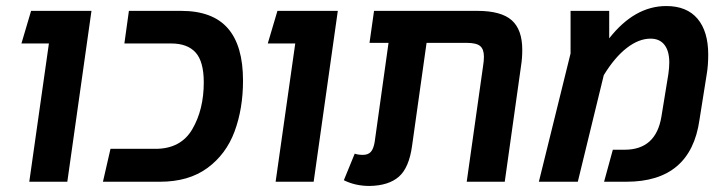

<svg xmlns="http://www.w3.org/2000/svg" viewBox="-20 -602 2398 636"><path d="M142 -458H51L83 -566H283L203 0H77Z M346 -109H495Q579 -109 617 -174Q655 -239 655 -329Q655 -398 628 -428Q601 -458 547 -458H392L407 -566H580Q684 -566 734.5 -508.5Q785 -451 785 -335Q785 -242 757 -166.5Q729 -91 667 -45.5Q605 0 510 0H321Z M958 -458H867L899 -566H1099L1019 0H893Z M1710 -437Q1710 -409 1706 -384L1652 0H1526L1580 -382Q1583 -400 1583 -414Q1583 -439 1570.5 -449.5Q1558 -460 1526 -460H1393L1345 -119Q1335 -46 1301 -16.5Q1267 13 1204 14Q1157 14 1119 -5L1155 -93Q1166 -89 1182 -89Q1199 -89 1208 -98.5Q1217 -108 1221 -131L1267 -460H1204L1219 -566H1561Q1640 -566 1675 -535Q1710 -504 1710 -437Z M2326 -421Q2326 -385 2321 -356L2297 -205Q2268 0 2055 0H1981L2010 -106H2049Q2153 -106 2171 -216L2194 -357Q2197 -378 2197 -395Q2197 -433 2181 -453.5Q2165 -474 2135 -474Q2096 -474 2056 -443Q2016 -412 1980 -353L1894 0H1765L1870 -425V-566H1998V-475Q2082 -582 2187 -582Q2255 -582 2290.5 -540Q2326 -498 2326 -421Z"/></svg>

Font: FiraGO Medium
Style: Italic
Weight: 500
Italic angle: -8°
Designer: bBox Type GmbH
Foundry: bBox Type GmbH
Version: Version 1.001